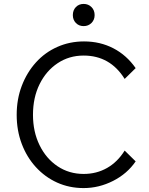

<svg xmlns="http://www.w3.org/2000/svg" viewBox="-20 -942 759 978"><path d="M615 -175 671 -120Q628 -57 556 -20.5Q484 16 406 16Q333 16 271 -12Q209 -40 162.5 -91Q116 -142 90.5 -210Q65 -278 65 -357Q65 -437 91 -505Q117 -573 163 -624Q209 -675 272 -703Q335 -731 408 -731Q490 -731 557.5 -696Q625 -661 671 -595L615 -540Q541 -659 406 -659Q332 -659 273.5 -620Q215 -581 181.5 -513Q148 -445 148 -357Q148 -271 181.5 -202.5Q215 -134 273.5 -95Q332 -56 406 -56Q472 -56 525.5 -86.5Q579 -117 615 -175ZM406 -809Q382 -809 366.5 -825Q351 -841 351 -865Q351 -890 366.5 -906Q382 -922 406 -922Q430 -922 446 -906Q462 -890 462 -865Q462 -841 446 -825Q430 -809 406 -809Z"/></svg>

Font: Wix Madefor Text
Style: Regular
Weight: 400
Designer: Dalton Maag Ltd
Foundry: Dalton Maag Ltd
Version: Version 3.100